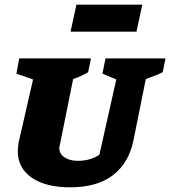

<svg xmlns="http://www.w3.org/2000/svg" viewBox="-20 -788 726 819"><path d="M279 11Q175 11 115.5 -30Q56 -71 56 -143Q56 -152 57.5 -163.5Q59 -175 59 -178L121 -449L50 -474L62 -539H368L356 -480Q341 -471 326.5 -464.5Q312 -458 292 -451L235 -168Q234 -163 233.5 -161.5Q233 -160 233 -156Q233 -132 255 -117Q277 -102 312 -102Q340 -102 363.5 -109Q387 -116 404 -128L476 -449L417 -474L430 -539H686L674 -480Q656 -471 644 -466.5Q632 -462 602 -451L549 -188Q529 -92 461.5 -40.5Q394 11 279 11ZM281 -653 306 -768H587L562 -653Z"/></svg>

Font: Piazzolla SC ExtraBold
Style: Italic
Weight: 800
Italic angle: -11.3°
Designer: Juan Pablo del Peral
Foundry: Huerta Tipografica
Version: Version 1.330